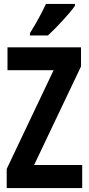

<svg xmlns="http://www.w3.org/2000/svg" viewBox="-20 -954 451 974"><path d="M360 -924V-934H213C192 -889 166 -840 132 -786V-774H223C270 -817 334 -887 360 -924ZM397 0V-117H153L391 -617V-714H18V-598H252L14 -97V0Z"/></svg>

Font: Noto Sans Tamil ExtraCondensed
Style: Bold
Weight: 700
Width: 2
Designer: Jelle Bosma - Monotype Design Team
Foundry: Monotype Imaging Inc.
Version: Version 2.004